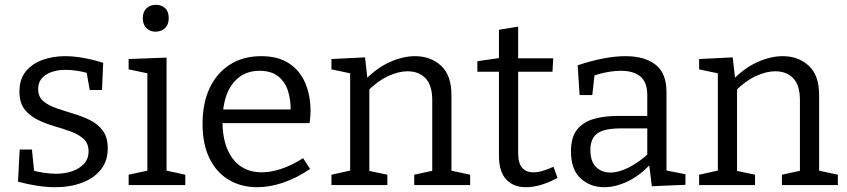

<svg xmlns="http://www.w3.org/2000/svg" viewBox="-20 -771 3528 800"><path d="M139 -400Q139 -368 160 -350Q181 -332 214 -320.5Q247 -309 284 -298Q321 -287 354 -271Q387 -255 408 -227Q429 -199 429 -153Q429 -100 400 -64Q371 -28 321.5 -9.5Q272 9 211 9Q174 9 135 3Q96 -3 55 -14L62 -148H113L123 -50L114 -61Q137 -55 164 -51Q191 -47 214 -47Q250 -47 280.5 -57.5Q311 -68 330 -88.5Q349 -109 349 -140Q349 -173 328.5 -192Q308 -211 275 -223Q242 -235 205.5 -245.5Q169 -256 136 -272.5Q103 -289 82 -316Q61 -343 61 -390Q61 -441 87.5 -473.5Q114 -506 157.5 -521.5Q201 -537 251 -537Q285 -537 326 -530Q367 -523 410 -509L405 -396H354L339 -479L351 -465Q299 -480 253 -480Q204 -480 171.5 -459.5Q139 -439 139 -400Z M674 -51 665 -62 752 -43V0H516V-43L603 -62L594 -51V-473L602 -464L516 -482V-525L674 -531ZM628 -639Q605 -639 590 -654Q575 -669 575 -695Q575 -722 590.5 -736.5Q606 -751 629 -751Q653 -751 668 -737Q683 -723 683 -695Q683 -668 667 -653.5Q651 -639 628 -639Z M1052 9Q985 9 933.5 -21.5Q882 -52 853 -111Q824 -170 824 -255Q824 -342 854 -405Q884 -468 939 -502.5Q994 -537 1068 -537Q1138 -537 1183.5 -507.5Q1229 -478 1251.5 -426Q1274 -374 1274 -307Q1274 -296 1273 -285Q1272 -274 1270 -258H885V-315H1200L1191 -309Q1192 -354 1180 -392Q1168 -430 1139 -453Q1110 -476 1062 -476Q1011 -476 976 -449Q941 -422 924 -375Q907 -328 907 -266Q907 -200 926 -152.5Q945 -105 981.5 -79Q1018 -53 1071 -53Q1108 -53 1152 -67.5Q1196 -82 1243 -112L1272 -67Q1216 -29 1160 -10Q1104 9 1052 9Z M1361 0V-43L1451 -63L1439 -48V-478L1451 -463L1361 -482V-525L1501 -532L1512 -434L1501 -438Q1551 -489 1605.5 -513Q1660 -537 1709 -537Q1775 -537 1818.5 -496.5Q1862 -456 1861 -371V-48L1851 -62L1939 -43V0H1706V-43L1793 -62L1781 -47V-354Q1781 -416 1753 -445Q1725 -474 1678 -474Q1641 -474 1597.5 -454Q1554 -434 1512 -392L1519 -408V-47L1509 -61L1594 -43V0Z M2171 9Q2119 9 2089 -23.5Q2059 -56 2059 -122V-485L2072 -472H1969V-516L2073 -531L2059 -515V-647L2139 -660V-515L2128 -528H2285L2282 -472H2128L2139 -485V-133Q2139 -91 2155.5 -72Q2172 -53 2202 -53Q2220 -53 2241 -59Q2262 -65 2286 -76L2303 -30Q2232 9 2171 9Z M2757 -45 2744 -63 2836 -45V-1L2696 5L2684 -91L2691 -88Q2647 -40 2596 -15.5Q2545 9 2497 9Q2439 9 2399 -28Q2359 -65 2359 -140Q2359 -199 2384 -230.5Q2409 -262 2453 -275Q2497 -288 2555 -288H2686L2677 -278V-374Q2677 -429 2648 -452.5Q2619 -476 2568 -476Q2541 -476 2510.5 -470.5Q2480 -465 2446 -453L2458 -466L2448 -375H2395L2387 -499Q2444 -518 2494 -527.5Q2544 -537 2586 -537Q2666 -537 2711.5 -501.5Q2757 -466 2757 -388ZM2440 -147Q2440 -98 2463.5 -75Q2487 -52 2523 -52Q2558 -52 2600.5 -73.5Q2643 -95 2683 -132L2677 -111V-245L2686 -236H2567Q2496 -236 2468 -214.5Q2440 -193 2440 -147Z M2893 0V-43L2983 -63L2971 -48V-478L2983 -463L2893 -482V-525L3033 -532L3044 -434L3033 -438Q3083 -489 3137.5 -513Q3192 -537 3241 -537Q3307 -537 3350.5 -496.5Q3394 -456 3393 -371V-48L3383 -62L3471 -43V0H3238V-43L3325 -62L3313 -47V-354Q3313 -416 3285 -445Q3257 -474 3210 -474Q3173 -474 3129.5 -454Q3086 -434 3044 -392L3051 -408V-47L3041 -61L3126 -43V0Z"/></svg>

Font: Bitter Thin
Style: Regular
Weight: 400
Version: Version 3.021